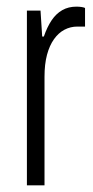

<svg xmlns="http://www.w3.org/2000/svg" viewBox="-20 -558 281 578"><path d="M61 0V-526H102L107 -448H112Q122 -477 135.5 -497Q149 -517 167.5 -527.5Q186 -538 210 -538Q218 -538 225 -537Q232 -536 236 -534V-478H213Q192 -478 174 -468.5Q156 -459 142.5 -440Q129 -421 121.5 -393Q114 -365 114 -327V0Z"/></svg>

Font: Archivo Condensed ExtraLight
Style: Regular
Weight: 250
Width: 3
Designer: Hector Gatti
Foundry: Omnibus-Type
Version: Version 2.001